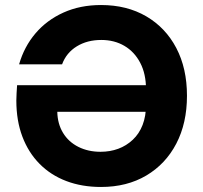

<svg xmlns="http://www.w3.org/2000/svg" viewBox="-20 -732 809 764"><path d="M382 12Q306 12 244 -11.5Q182 -35 137.5 -80Q93 -125 69 -188.5Q45 -252 45 -332Q45 -345 46 -361Q47 -377 48 -393H589V-287H208Q209 -239 231 -203Q253 -167 292 -147.5Q331 -128 380 -128Q418 -128 450.5 -140Q483 -152 508.5 -176Q534 -200 547.5 -235Q561 -270 561 -315V-377Q561 -438 538 -482Q515 -526 475 -549.5Q435 -573 383 -573Q327 -573 285.5 -547.5Q244 -522 227 -476H56Q76 -546 121 -599Q166 -652 232.5 -682Q299 -712 382 -712Q485 -712 562 -667Q639 -622 681.5 -541Q724 -460 724 -351Q724 -242 681.5 -160.5Q639 -79 562 -33.5Q485 12 382 12Z"/></svg>

Font: DM Sans 16pt Black
Style: Regular
Weight: 900
Version: Version 4.004;gftools[0.9.30]